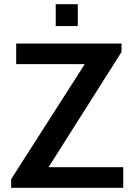

<svg xmlns="http://www.w3.org/2000/svg" viewBox="-20 -893 640 913"><path d="M33 0V-41L383 -588H57V-686H558V-646L211 -98H566V0ZM245 -769V-873H350V-769Z"/></svg>

Font: Chivo Mono Medium Medium
Style: Regular
Weight: 500
Monospace: yes
Version: Version 1.008